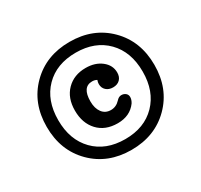

<svg xmlns="http://www.w3.org/2000/svg" viewBox="-150 -904 1160 1109"><g transform="rotate(-30 430.5 -350.0)"><path d="M173 -609Q274 -710 431 -710Q588 -710 689 -609Q790 -508 790 -350Q790 -192 689 -91Q588 10 431 10Q274 10 173 -91Q72 -192 72 -350Q72 -508 173 -609ZM431 -62Q559 -62 635.5 -140.5Q712 -219 712 -350Q712 -482 635.5 -560Q559 -638 431 -638Q302 -638 225.5 -560Q149 -482 149 -350Q149 -219 225.5 -140.5Q302 -62 431 -62ZM519 -356Q491 -356 473.5 -372Q456 -388 456 -414Q456 -426 461 -439Q448 -447 430 -447Q364 -447 364 -351Q364 -305 385 -277Q406 -249 443 -249Q478 -249 504 -277Q519 -294 536 -294Q553 -294 564.5 -284.5Q576 -275 576 -259Q576 -241 564 -222Q521 -163 439 -163Q356 -163 308 -214.5Q260 -266 260 -350Q260 -434 309 -483.5Q358 -533 436 -533Q499 -533 540.5 -500.5Q582 -468 582 -419Q582 -390 565 -373Q548 -356 519 -356Z"/></g></svg>

Font: Solway
Style: Bold
Weight: 700
Designer: Mariya V. Pigoulevskaya
Foundry: The Northern Block Ltd.
Version: Version 1.000;hotconv 1.0.109;makeotfexe 2.5.65596